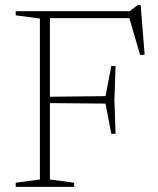

<svg xmlns="http://www.w3.org/2000/svg" viewBox="-20 -726 612 746"><path d="M429 -469.5 424.5 -337.5 429 -206H412.5L390 -323.5L164 -325.5V-350L390 -352.5L412.5 -469.5ZM515.5 -706.5H526.5L542 -513.5L524.5 -512L478 -671.5L505 -655.5H137.5V-682.5H483.5ZM174 -682.5V-28.5L268 -16V0H41V-16L135 -28.5V-654L41 -666.5V-682.5Z"/></svg>

Font: Newsreader ExtraLight
Style: Regular
Weight: 250
Designer: Hugues Gentile
Foundry: Production Type
Version: Version 1.003